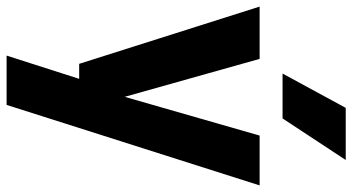

<svg xmlns="http://www.w3.org/2000/svg" viewBox="-264 -585 1068 582"><g transform="rotate(90 270.0 -294.0)"><path d="M172.5 0 -1 -547H157.5L272.5 -138L390 -547H541L297 220H147.5L218 0ZM202 -616.5 306 -808H464L338 -616.5Z"/></g></svg>

Font: Encode Sans SmCnd
Style: Bold
Weight: 700
Width: 4
Designer: Multiple Designers
Foundry: Impallari Type
Version: Version 3.002; ttfautohint (v1.8.3) -l 8 -r 50 -G 200 -x 14 